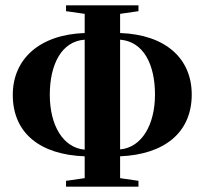

<svg xmlns="http://www.w3.org/2000/svg" viewBox="-20 -686 768 721"><path d="M167 -330C167 -444 211 -531 298 -537V-124C217 -131 167 -215 167 -330ZM562 -331C562 -217 512 -132 431 -125V-537C519 -530 562 -444 562 -331ZM228 15H500V-7L431 -17V-99C596 -106 700 -187 700 -331C700 -467 601 -556 431 -562V-634L500 -644V-666H228V-644L298 -634V-562C127 -556 28 -463 28 -330C28 -184 133 -105 298 -99V-17L228 -7Z"/></svg>

Font: Source Serif 4 Display
Style: Bold
Weight: 700
Designer: Frank Grießhammer
Foundry: Adobe Systems Incorporated
Version: Version 4.004;hotconv 1.0.117;makeotfexe 2.5.65602